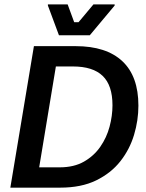

<svg xmlns="http://www.w3.org/2000/svg" viewBox="-20 -862 669 882"><path d="M27.5 0 135.8 -650H327.5Q468.3 -650 542.1 -580.8Q615.8 -511.7 615.8 -376.7Q615.8 -309.2 595.8 -242.5Q575.8 -175.8 532.9 -121.2Q490 -66.7 421.7 -33.3Q353.3 0 256.7 0ZM160 -93.3H254.2Q320 -93.3 365.8 -119.6Q411.7 -145.8 440.8 -187.9Q470 -230 483.3 -280Q496.7 -330 496.7 -378.3Q496.7 -470 451.7 -513.3Q406.7 -556.7 315 -556.7H236.7ZM250.8 -700 200 -836.7V-841.7H290.8L320.8 -760H340.8L409.2 -841.7H506.7V-836.7L392.5 -700Z"/></svg>

Font: Familjen Grotesk GF Medium
Style: Italic
Weight: 500
Designer: Anders Wikstroem, Jonas Baeckman, Matilda Gysing, Kristian Moeller
Foundry: Familjen STHML AB
Version: Version 2.000; Beta; Release 4; Build 6